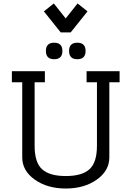

<svg xmlns="http://www.w3.org/2000/svg" viewBox="-20 -1083 762 1113"><path d="M292 -1063 234.4 -1017.1 332 -895H389.6L487.3 -1017.1L429.7 -1063L360.8 -976.1ZM428.2 -739.7Q380.4 -739.7 380.4 -787.6Q380.4 -835.4 428.2 -835.4Q476.1 -835.4 476.1 -787.6Q476.1 -739.7 428.2 -739.7ZM293.9 -739.7Q246.1 -739.7 246.1 -787.6Q246.1 -835.4 293.9 -835.4Q341.8 -835.4 341.8 -787.6Q341.8 -739.7 293.9 -739.7ZM542 -237.8V-606H481.9V-670.4H673.3V-606H613.8V-170.9Q613.8 -93.3 541 -41.7Q468.3 9.8 361.3 9.8Q254.4 9.8 181.6 -41.7Q108.9 -93.3 108.9 -170.9V-606H48.8V-670.4H240.2V-606H180.7V-237.8Q180.7 -141.1 224.1 -101.8Q267.6 -62.5 361.3 -62.5Q455.1 -62.5 498.5 -101.8Q542 -141.1 542 -237.8Z"/></svg>

Font: Eligible
Style: Regular
Weight: 500
Version: Version 1.1